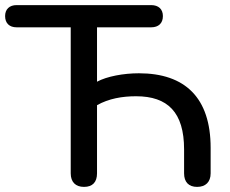

<svg xmlns="http://www.w3.org/2000/svg" viewBox="-23 -725 899 752"><path d="M306 7C340 7 357 -12 357 -46V-313C403 -339 456 -348 510 -348C634 -348 698 -285 698 -140V-46C698 -12 716 7 749 7C782 7 802 -12 802 -46V-146C802 -342 702 -438 521 -438C461 -438 396 -426 357 -405V-618H569C598 -618 615 -634 615 -662C615 -689 598 -705 569 -705H42C14 -705 -3 -689 -3 -662C-3 -634 14 -618 42 -618H254V-46C254 -12 273 7 306 7Z"/></svg>

Font: Nunito SemiBold
Style: Regular
Weight: 600
Designer: Vernon Adams
Foundry: Vernon Adams
Version: Version 3.602